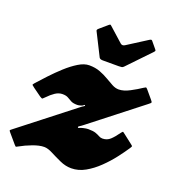

<svg xmlns="http://www.w3.org/2000/svg" viewBox="-215 -905 971 1044"><g transform="rotate(20 270.5 -383.5)"><path d="M-32 -347.5Q-10 -372 20.2 -404.5Q50.5 -437 84.5 -468Q118.5 -499 152 -519.5Q185.5 -540 214 -540Q249.5 -540 277 -529.5Q304.5 -519 327.2 -505.5Q350 -492 369.5 -481.5Q389 -471 408 -471Q436.5 -471 471.8 -489.8Q507 -508.5 532 -525.5Q542 -532 544.5 -532.5Q547 -533 554.5 -524.5L592 -480Q601.5 -469 601 -465.5Q600.5 -462 588.5 -453L297 -225Q284.5 -215 277 -210.8Q269.5 -206.5 270.5 -202.5Q272 -197.5 278.5 -201Q285 -204.5 299.5 -208Q317 -212 327.5 -212Q356.5 -212 371.5 -206.5Q386.5 -201 395.8 -195.5Q405 -190 416.5 -190Q442.5 -190 461 -207Q479.5 -224 501 -254.5Q508 -264 511 -262.5Q514 -261 522.5 -254L574 -214Q583 -207.5 582.2 -204.5Q581.5 -201.5 575 -191.5Q556.5 -163.5 528.8 -127.5Q501 -91.5 466.2 -57.8Q431.5 -24 392.5 -2Q353.5 20 312 20Q278.5 20 246 5.2Q213.5 -9.5 185.2 -24.2Q157 -39 136 -39Q108 -39 69.8 -24.5Q31.5 -10 4.5 5.5Q-6.5 11.5 -9.2 12.5Q-12 13.5 -20 4L-66 -50Q-72.5 -57.5 -72 -59.8Q-71.5 -62 -63.5 -68L247 -310.5Q253.5 -316 261 -320Q268.5 -324 266.5 -327.5Q264.5 -331 260 -326.2Q255.5 -321.5 246.5 -319Q233.5 -315 225.5 -315Q201.5 -315 188.5 -322Q175.5 -329 163.8 -336Q152 -343 131 -343Q109.5 -343 89.2 -329.5Q69 -316 49.5 -295.5Q40 -286 36.5 -283.2Q33 -280.5 20.5 -289L-26 -322.5Q-37.5 -331 -39.8 -333.8Q-42 -336.5 -32 -347.5ZM252.5 -598.5 186.5 -729.5Q183.5 -736 194 -744.5L237 -781.5Q243.5 -787 245.8 -786.8Q248 -786.5 253 -782L334 -709.5Q345 -700 359 -709L474.5 -782.5Q481.5 -786.5 484.8 -785.5Q488 -784.5 491.5 -779.5L520.5 -744.5Q525 -739 524.5 -736.5Q524 -734 518 -727.5L394.5 -598.5Q389 -592.5 383 -591.2Q377 -590 366 -590H273.5Q257 -590 252.5 -598.5Z"/></g></svg>

Font: Besley* Fatface
Style: Italic
Weight: 900
Italic angle: -13°
Designer: Owen Earl
Foundry: indestructible type*
Version: Version 3.000; ttfautohint (v1.8.3)